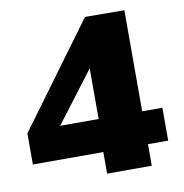

<svg xmlns="http://www.w3.org/2000/svg" viewBox="-79 -776 815 851"><g transform="rotate(-10 328.5 -350.5)"><path d="M18 -97V-237L359 -701L536 -700V-245H627V-97H536V0H335V-97ZM167 -245H340V-473Z"/></g></svg>

Font: Georama ExtraCondensed Thin ExtraBold
Style: Regular
Weight: 800
Version: Version 1.001